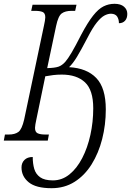

<svg xmlns="http://www.w3.org/2000/svg" viewBox="-40 -739 689 1009"><path d="M231 250Q149 250 111 219Q73 188 73 141Q73 117 88.5 101.5Q104 86 132 86Q132 121 140 148.5Q148 176 171 192.5Q194 209 238 209Q286 209 325 177.5Q364 146 392 92Q420 38 435 -30Q450 -98 450 -170Q450 -266 406.5 -306.5Q363 -347 285 -347Q261 -347 240 -344.5Q219 -342 198 -338L151 -111Q148 -97 146 -85.5Q144 -74 144 -67Q144 -45 158 -38.5Q172 -32 198 -32H217L211 0H-20L-14 -32H6Q38 -32 56.5 -45.5Q75 -59 87 -111L191 -604Q194 -618 196 -629.5Q198 -641 198 -648Q198 -670 184 -676Q170 -682 144 -682H124L131 -714H362L355 -682H336Q303 -682 284.5 -668.5Q266 -655 255 -603L208 -381Q248 -382 267 -388.5Q286 -395 303 -414Q317 -430 336.5 -463Q356 -496 387 -557Q421 -621 449 -656.5Q477 -692 504 -705.5Q531 -719 562 -719Q594 -719 611.5 -704Q629 -689 629 -666Q629 -643 617 -630Q605 -617 585 -617Q585 -637 576 -651.5Q567 -666 544 -667Q527 -667 509 -657.5Q491 -648 469 -621Q447 -594 420 -541Q385 -474 364 -439.5Q343 -405 323 -386Q416 -381 466 -329Q516 -277 516 -164Q516 -83 497 -8.5Q478 66 441.5 124.5Q405 183 352 216.5Q299 250 231 250Z"/></svg>

Font: Noto Serif Condensed Light
Style: Italic
Weight: 300
Width: 3
Italic angle: -12°
Designer: Monotype Design Team
Foundry: Monotype Imaging Inc.
Version: Version 2.014; ttfautohint (v1.8.4.7-5d5b)